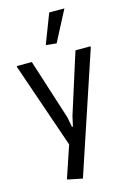

<svg xmlns="http://www.w3.org/2000/svg" viewBox="-149 -871 776 1160"><g transform="rotate(-15 239.5 -291.0)"><path d="M126 201V195L192 -1L9 -533V-540H103L224 -162L236 -99H242L256 -162L376 -540H470V-533L219 220ZM211 -617 282 -802H377L277 -610Z"/></g></svg>

Font: Encode Sans Compressed
Style: Medium
Weight: 500
Designer: Pablo Impallari, Andres Torresi
Foundry: Pablo Impallari, Andres Torresi
Version: Version 1.000; ttfautohint (v1.00) -l 8 -r 50 -G 200 -x 14 -